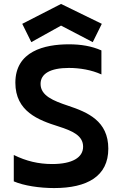

<svg xmlns="http://www.w3.org/2000/svg" viewBox="-20 -940 620 975"><path d="M495 -562V-684C445 -706 391 -715 330 -715C206 -715 58 -680 58 -520C58 -374 175 -330 277 -298C349 -275 402 -251 402 -195C402 -140 347 -107 245 -107C175 -107 113 -122 50 -153V-19C101 3 181 15 255 15C423 15 530 -45 530 -185C530 -326 425 -370 326 -403C251 -428 186 -454 186 -514C186 -566 236 -595 330 -595C385 -595 445 -585 495 -562ZM93 -819 139 -726 290 -810 451 -726 497 -819 290 -920Z"/></svg>

Font: KT Kiyosuna Sans Bold
Style: Regular
Weight: 700
Designer: [Zen Kaku Gothic] Yoshimichi Ohira
Version: Version 1.010;Glyphs 3.1.2 (3151)